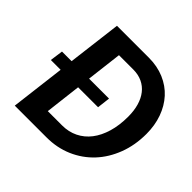

<svg xmlns="http://www.w3.org/2000/svg" viewBox="-164 -807 967 967"><g transform="rotate(45 319.5 -324.0)"><path d="M40.5 -360.8H108.9L144.5 -648.4H370.6Q432.1 -648.4 481.2 -627.4Q530.3 -606.4 564.2 -569.1Q598.1 -531.7 616.5 -480.2Q634.8 -428.7 634.8 -368.2Q634.8 -287.6 608.9 -220Q583 -152.3 537.4 -103.5Q491.7 -54.7 428.7 -27.3Q365.7 0 291 0H64.9L100.6 -291H30.8ZM508.3 -364.7Q508.3 -407.2 498.3 -441.7Q488.3 -476.1 469.2 -500.2Q450.2 -524.4 422.1 -537.6Q394 -550.8 358.4 -550.8H256.3L233.4 -360.8H375.5L367.2 -291H225.1L202.1 -98.1H303.7Q350.1 -98.1 387.9 -116.7Q425.8 -135.3 452.4 -169.7Q479 -204.1 493.7 -253.7Q508.3 -303.2 508.3 -364.7Z"/></g></svg>

Font: Carlito
Style: Bold Italic
Weight: 700
Italic angle: -7°
Designer: Lukasz Dziedzic
Foundry: tyPoland Lukasz Dziedzic
Version: Version 1.104